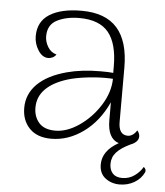

<svg xmlns="http://www.w3.org/2000/svg" viewBox="-50 -559 665 776"><g transform="rotate(5 282.0 -171.0)"><path d="M563 113Q550 141 523 156.5Q496 172 464 172Q430 172 405.5 153Q381 134 381 98Q381 42 446 6Q400 -9 400 -83V-156Q364 -77 302.5 -32.5Q241 12 172 12Q115 12 84 -20Q53 -52 53 -103Q53 -159 93.5 -199.5Q134 -240 212 -261Q272 -277 348 -277Q383 -277 399 -275V-301Q399 -394 362 -439Q325 -484 244 -484Q191 -484 153.5 -465Q116 -446 116 -399Q116 -377 128.5 -356Q141 -335 164 -329Q158 -320 149 -316Q140 -312 132 -312Q108 -312 91 -338.5Q74 -365 74 -396Q74 -455 120.5 -484.5Q167 -514 250 -514Q347 -514 394.5 -460.5Q442 -407 442 -300V-80Q442 -27 480 -27Q490 -27 500 -34Q510 -41 516 -52Q526 -41 526 -28Q526 -16 517 -7Q508 2 494 7Q456 25 438 45Q420 65 420 92Q420 116 433 130.5Q446 145 472 145Q500 145 522 129Q544 113 555 93Q566 101 563 113ZM400 -251Q390 -252 368 -252Q330 -252 288 -246.5Q246 -241 217 -232Q159 -214 128.5 -183Q98 -152 98 -108Q98 -71 119.5 -46.5Q141 -22 186 -22Q233 -22 282.5 -56Q332 -90 365.5 -143Q399 -196 400 -251Z"/></g></svg>

Font: Arima Madurai ExtraLight
Style: Regular
Weight: 275
Designer: Joana Correia and Natanael Gama
Foundry: NDISCOVER
Version: Version 1.020